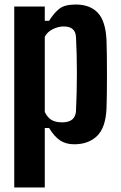

<svg xmlns="http://www.w3.org/2000/svg" viewBox="-20 -629 536 849"><path d="M43 200V-600H178V-537H197Q219 -572 242.5 -590.5Q266 -609 315 -609Q378 -609 412.5 -572.5Q447 -536 451 -451Q452 -424 452.5 -384Q453 -344 453 -299Q453 -254 452.5 -214.5Q452 -175 451 -149Q447 -64 409 -27.5Q371 9 308 9Q272 9 246.5 -7.5Q221 -24 197 -63H178V200ZM255 -88Q313 -88 316 -138Q320 -220 320 -305.5Q320 -391 316 -466Q313 -512 262 -512Q237 -512 212.5 -499.5Q188 -487 178 -466V-134Q190 -109 208 -98.5Q226 -88 255 -88Z"/></svg>

Font: Big Shoulders Text ExtraBold
Style: Regular
Weight: 800
Designer: Patric King
Foundry: XO Type Co
Version: Version 1.000; ttfautohint (v1.8.2)